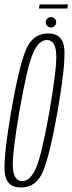

<svg xmlns="http://www.w3.org/2000/svg" viewBox="-22 -828 321 852"><path d="M71 4Q139.5 4 169.5 -68.8Q199.5 -141.5 234 -337Q267.5 -532 263.8 -605.8Q260 -679.5 191.5 -679.5Q123 -679.5 92.8 -606.5Q62.5 -533.5 28 -337Q-5.5 -141.5 -1.5 -68.8Q2.5 4 71 4ZM76.5 -24.5Q39.5 -24.5 35.2 -82.8Q31 -141 64.5 -337Q99 -533.5 124.5 -592Q150 -650.5 186.5 -650.5Q222.5 -650.5 227.2 -592.2Q232 -534 198 -337Q163.5 -141 138 -82.8Q112.5 -24.5 76.5 -24.5ZM204 -706Q214 -706 220.8 -713.2Q227.5 -720.5 227.5 -729.5Q227.5 -739 220.2 -745.5Q213 -752 204.5 -752Q195 -752 188 -745.5Q181 -739 181 -729.5Q181 -719.5 187.8 -712.8Q194.5 -706 204 -706ZM150.5 -790H276.5L279.5 -808.5H154Z"/></svg>

Font: Anybody ExtraCondensed ExtraLight
Style: Italic
Weight: 250
Width: 2
Italic angle: -10°
Version: Version 1.113;gftools[0.9.25]